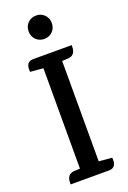

<svg xmlns="http://www.w3.org/2000/svg" viewBox="-168 -947 671 1003"><g transform="rotate(-20 167.5 -445.5)"><path d="M254 0H41V-8Q41 -55 80 -59L115 -61V-619L43 -625Q37 -682 81 -682H295V-674Q295 -627 256 -623L220 -621V-63H221L293 -57Q299 0 254 0ZM237 -826Q237 -798 218.5 -779.5Q200 -761 172.5 -761Q145 -761 126.5 -779.5Q108 -798 108 -826Q108 -854 126.5 -872.5Q145 -891 172.5 -891Q200 -891 218.5 -872.5Q237 -854 237 -826Z"/></g></svg>

Font: Karma SemiBold
Style: Regular
Weight: 600
Designer: Joana Correia
Foundry: Indian Type Foundry
Version: Version 1.202;PS 1.0;hotconv 1.0.78;makeotf.lib2.5.61930; tt